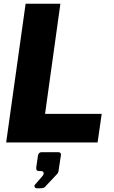

<svg xmlns="http://www.w3.org/2000/svg" viewBox="-20 -762 611 1027"><path d="M303 -742 221 -153H524L502 0H13L117 -742ZM167 226 207 180Q213 172 214 167Q214 161 210.5 157Q207 153 201 153H192Q180 153 176.5 148.5Q173 144 174 132L183 71Q186 52 203 52H292Q299 52 303 56Q307 60 306 67L293 153Q293 157 290.5 161Q288 165 288 166L226 232Q220 240 213.5 242.5Q207 245 194 245H177Q169 245 165.5 238.5Q162 232 167 226Z"/></svg>

Font: Morrison ExtraBold
Style: Regular
Weight: 800
Designer: Pablo Impallari, Rodrigo Fuenzalida (Modified by Dan O. Williams)
Version: Version 0.03;June 6, 2019;FontCreator 11.5.0.2425 64-bit; tt